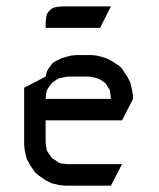

<svg xmlns="http://www.w3.org/2000/svg" viewBox="-20 -586 502 606"><path d="M56.2 -128.9V-309.1L124 -344.2L127.9 -359.9L132.8 -369.1L142.1 -381.8L146 -387.2L159.2 -395L175.8 -402.8L202.1 -410.2L219.2 -412.1H271L287.1 -410.2L314 -402.8L330.1 -395L356.9 -377.9L365.2 -369.1L381.8 -344.2L391.1 -326.2L397 -300.8L399.9 -283.2V-273.9L365.2 -206.1H124V-137.2L126 -120.1L127.9 -110.8L132.8 -103L142.1 -89.8L146 -85.9L159.2 -77.1L167 -71.8L175.8 -69.8L192.9 -67.9H365.2L330.1 0H185.1L167 -2L142.1 -7.8L124 -17.1L99.1 -34.2L89.8 -43L73.2 -67.9L64 -85.9L58.1 -110.8ZM124 -273.9H330.1L328.1 -292L327.1 -300.8L321.8 -309.1L314 -321.8L309.1 -326.2L295.9 -335L287.1 -338.9L278.8 -340.8L262.2 -344.2H192.9L175.8 -340.8L167 -338.9L159.2 -335L146 -326.2L142.1 -321.8L132.8 -309.1L127.9 -300.8L126 -292ZM124 -498V-515.1L126 -532.2L127.9 -541L132.8 -548.8L142.1 -558.1L149.9 -562L159.2 -564L175.8 -565.9H330.1L295.9 -498Z"/></svg>

Font: Petahja
Style: Regular
Weight: 400
Designer: T. Christopher White
Version: Version 1.1